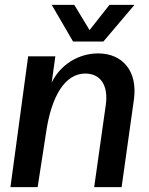

<svg xmlns="http://www.w3.org/2000/svg" viewBox="-20 -771 613 791"><path d="M23 0H135L170 -226C192 -377 249 -468 331 -468C393 -468 427 -421 416 -340L368 0H481L532 -363C547 -477 486 -551 384 -551C304 -551 229 -505 193 -431L208 -539H96ZM281 -600H406L534 -751H431L349 -647L286 -751H193Z"/></svg>

Font: Ronzino Medium
Style: Italic
Weight: 500
Italic angle: -7.99998°
Designer: Nunzio Mazzaferro
Foundry: Collletttivo
Version: Version 1.000;Glyphs 3.3 (3337)